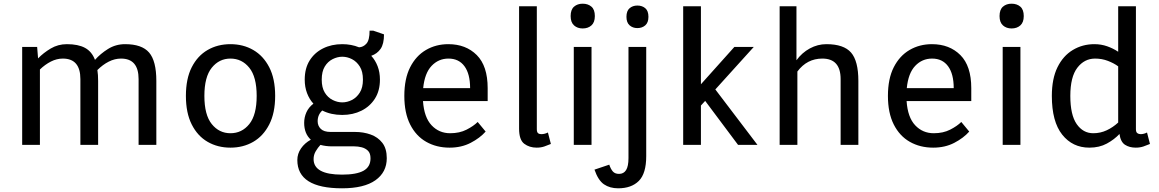

<svg xmlns="http://www.w3.org/2000/svg" viewBox="-20 -784 6273 1039"><path d="M100 0V-530H181L186 -468Q215 -498 254.5 -521.5Q294 -545 342 -545Q403 -545 440 -525Q477 -505 494 -460Q523 -493 564.5 -519Q606 -545 657 -545Q748 -545 787 -499.5Q826 -454 826 -346V0H730V-356Q730 -467 635 -467Q601 -467 568.5 -450.5Q536 -434 507 -405Q509 -392 510 -377.5Q511 -363 511 -346V0H415V-356Q415 -467 320 -467Q287 -467 255.5 -451Q224 -435 196 -408V0Z M1227 15Q1158 15 1103.5 -16.5Q1049 -48 1017.5 -110.5Q986 -173 986 -265Q986 -358 1017.5 -420Q1049 -482 1103.5 -513.5Q1158 -545 1227 -545Q1296 -545 1350.5 -513.5Q1405 -482 1437 -420Q1469 -358 1469 -265Q1469 -173 1437 -110.5Q1405 -48 1350.5 -16.5Q1296 15 1227 15ZM1227 -63Q1289 -63 1329 -112.5Q1369 -162 1369 -265Q1369 -368 1329 -417.5Q1289 -467 1227 -467Q1166 -467 1126 -417.5Q1086 -368 1086 -265Q1086 -162 1126 -112.5Q1166 -63 1227 -63Z M1831 235Q1589 235 1589 82Q1589 48 1609 19Q1629 -10 1662 -28Q1626 -61 1626 -119Q1626 -149 1638 -176Q1650 -203 1676 -223Q1654 -247 1641.5 -280Q1629 -313 1629 -353Q1629 -414 1655.5 -456.5Q1682 -499 1728 -522Q1774 -545 1832 -545Q1881 -545 1923 -528Q1946 -529 1963 -548Q1980 -567 1980 -618H2000L2058 -598Q2058 -546 2039.5 -519.5Q2021 -493 1989 -482Q2011 -458 2023.5 -425.5Q2036 -393 2036 -353Q2036 -293 2009 -250.5Q1982 -208 1936 -185Q1890 -162 1832 -162Q1771 -162 1724 -186Q1699 -163 1699 -128Q1699 -103 1716 -86.5Q1733 -70 1769 -70H1901Q1947 -70 1986 -56Q2025 -42 2049 -11Q2073 20 2073 72Q2073 148 2011.5 191.5Q1950 235 1831 235ZM1832 -230Q1859 -230 1884.5 -243Q1910 -256 1927 -283Q1944 -310 1944 -353Q1944 -397 1927 -424Q1910 -451 1884.5 -464Q1859 -477 1832 -477Q1806 -477 1780 -464Q1754 -451 1737.5 -424Q1721 -397 1721 -353Q1721 -310 1737.5 -283Q1754 -256 1780 -243Q1806 -230 1832 -230ZM1831 161Q1909 161 1947 140Q1985 119 1985 73Q1985 45 1971 31.5Q1957 18 1937 13Q1917 8 1897 8H1777Q1743 8 1714 0Q1700 15 1688.5 34.5Q1677 54 1677 77Q1677 161 1831 161Z M2413 15Q2342 15 2286.5 -16.5Q2231 -48 2199.5 -110.5Q2168 -173 2168 -265Q2168 -358 2199.5 -420Q2231 -482 2285 -513.5Q2339 -545 2406 -545Q2501 -545 2560 -486Q2619 -427 2619 -307V-237H2269Q2275 -149 2315.5 -106Q2356 -63 2416 -63Q2467 -63 2505 -82.5Q2543 -102 2565 -124L2608 -72Q2577 -37 2527 -11Q2477 15 2413 15ZM2270 -307H2524Q2524 -384 2493.5 -425.5Q2463 -467 2407 -467Q2353 -467 2315.5 -427.5Q2278 -388 2270 -307Z M2884 15Q2845 15 2817 -6Q2789 -27 2789 -88V-750H2885V-85Q2885 -69 2891.5 -63.5Q2898 -58 2909 -58Q2927 -58 2945 -67L2961 -5Q2945 2 2926 8.5Q2907 15 2884 15Z M3133 -630Q3105 -630 3086.5 -646.5Q3068 -663 3068 -697Q3068 -732 3086.5 -748Q3105 -764 3133 -764Q3162 -764 3180.5 -748Q3199 -732 3199 -697Q3199 -663 3180.5 -646.5Q3162 -630 3133 -630ZM3085 0V-530H3181V0Z M3429 -632Q3404 -632 3387 -647Q3370 -662 3370 -693Q3370 -725 3387 -739.5Q3404 -754 3429 -754Q3455 -754 3472 -739.5Q3489 -725 3489 -693Q3489 -662 3472 -647Q3455 -632 3429 -632ZM3325 235Q3280 235 3248.5 213.5Q3217 192 3197 134L3277 107Q3285 131 3296.5 144Q3308 157 3330 157Q3355 157 3368 136.5Q3381 116 3381 71V-530H3477V61Q3477 155 3437 195Q3397 235 3325 235Z M3677 0V-750H3773V-328L3954 -530H4059L3851 -300L4079 0H3974L3796 -238L3773 -213V0Z M4199 0V-750H4290V-458Q4320 -499 4362.5 -522Q4405 -545 4452 -545Q4546 -545 4585.5 -499.5Q4625 -454 4625 -346V0H4529V-356Q4529 -467 4430 -467Q4347 -467 4295 -397V0Z M5030 15Q4959 15 4903.5 -16.5Q4848 -48 4816.5 -110.5Q4785 -173 4785 -265Q4785 -358 4816.5 -420Q4848 -482 4902 -513.5Q4956 -545 5023 -545Q5118 -545 5177 -486Q5236 -427 5236 -307V-237H4886Q4892 -149 4932.5 -106Q4973 -63 5033 -63Q5084 -63 5122 -82.5Q5160 -102 5182 -124L5225 -72Q5194 -37 5144 -11Q5094 15 5030 15ZM4887 -307H5141Q5141 -384 5110.5 -425.5Q5080 -467 5024 -467Q4970 -467 4932.5 -427.5Q4895 -388 4887 -307Z M5454 -630Q5426 -630 5407.5 -646.5Q5389 -663 5389 -697Q5389 -732 5407.5 -748Q5426 -764 5454 -764Q5483 -764 5501.5 -748Q5520 -732 5520 -697Q5520 -663 5501.5 -646.5Q5483 -630 5454 -630ZM5406 0V-530H5502V0Z M5875 15Q5784 15 5728 -55.5Q5672 -126 5672 -265Q5672 -358 5702.5 -420Q5733 -482 5785.5 -513.5Q5838 -545 5902 -545Q5939 -545 5971.5 -533.5Q6004 -522 6031 -504V-750H6127V-85Q6127 -69 6134.5 -63.5Q6142 -58 6153 -58Q6161 -58 6170.5 -60.5Q6180 -63 6187 -67L6203 -5Q6187 2 6168 8.5Q6149 15 6126 15Q6092 15 6068 -0.5Q6044 -16 6038 -59Q6010 -29 5969.5 -7Q5929 15 5875 15ZM5896 -63Q5935 -63 5969 -79Q6003 -95 6031 -121V-425Q6008 -442 5975.5 -454.5Q5943 -467 5906 -467Q5848 -467 5810 -417.5Q5772 -368 5772 -265Q5772 -162 5806.5 -112.5Q5841 -63 5896 -63Z"/></svg>

Font: Orienta
Style: Regular
Weight: 400
Designer: Eduardo Rodriguez Tunni
Foundry: Eduardo Rodriguez Tunni
Version: Version 1.002; ttfautohint (v1.8.4.7-5d5b);gftools[0.9.23]